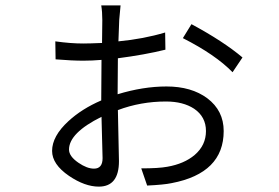

<svg xmlns="http://www.w3.org/2000/svg" viewBox="-20 -643 1040 715"><path d="M693 -553Q812 -489 883 -429L846 -374Q783 -439 661 -501ZM358 -208Q237 -148 237 -86Q237 -61 272 -37Q304 -15 330 -15Q362 -15 362 -54ZM186 -489Q243 -481 290 -481Q312 -481 360 -483L361 -568Q361 -599 357 -623H429Q427 -607 424 -569L421 -489Q515 -498 595 -522L596 -458Q519 -439 419 -426L418 -292Q513 -321 600 -321Q693 -321 752 -277Q813 -231 813 -155Q813 2 619 39Q591 45 528 48L506 -16Q571 -16 603 -22Q666 -33 705 -66Q747 -102 747 -155Q747 -208 703 -238Q662 -265 598 -265Q504 -265 419 -233L423 -43Q423 52 348 52Q296 52 237 12Q174 -31 174 -81Q174 -136 235 -192Q285 -238 357 -269L358 -420Q324 -417 290 -417Q248 -417 187 -422Z"/></svg>

Font: Source Han Sans CN Normal
Style: Regular
Weight: 350
Designer: Ryoko NISHIZUKA 西塚涼子 (kana, bopomofo & ideographs); Paul D. Hunt (Latin, Greek & Cyrillic); Sandoll Communications 산돌커뮤니
Foundry: Adobe
Version: Version 2.004;hotconv 1.0.118;makeotfexe 2.5.65603